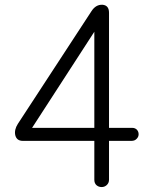

<svg xmlns="http://www.w3.org/2000/svg" viewBox="-20 -754 614 792"><path d="M369.1 -623V-226.6H112.3ZM357.4 -708 53.7 -243.2Q38.1 -218.8 43 -196.3Q48.8 -172.9 74.2 -172.9H369.1V-12.7Q369.1 2 377.9 9.8Q386.7 17.6 399.4 17.6Q411.1 17.6 419.9 9.8Q429.7 1 429.7 -12.7V-172.9H522.5Q536.1 -172.9 543.9 -181.6Q551.8 -189.5 551.8 -200.2Q551.8 -210.9 544.9 -218.8Q537.1 -226.6 525.4 -226.6H429.7V-701.2Q429.7 -732.4 402.3 -734.4Q375 -735.4 357.4 -708Z"/></svg>

Font: Gulim
Style: Regular
Weight: 400
Version: Version 2.21